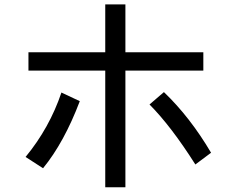

<svg xmlns="http://www.w3.org/2000/svg" viewBox="-20 -792 1040 847"><path d="M105.5 -480.5V-561.5H444.3V-772.5H533.2V-561.5H877V-480.5H533.2V34.2H444.3V-480.5ZM92.8 -99.6Q198.2 -227.5 251 -383.8L332 -345.7Q262.7 -163.1 169.9 -49.8ZM639.6 -331.1 703.1 -385.7Q818.4 -275.4 911.1 -118.2L841.8 -66.4Q735.4 -234.4 639.6 -331.1Z"/></svg>

Font: Gothic A1 Medium
Style: Regular
Weight: 500
Designer: HanYang I&C Co.,Ltd.
Foundry: HanYang I&C Co.,Ltd.
Version: Version 2.50